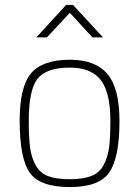

<svg xmlns="http://www.w3.org/2000/svg" viewBox="-20 -752 566 781"><path d="M265 -509Q368 -509 417 -451Q466 -393 466 -259Q466 -112 425 -51.5Q384 9 265 9Q143 9 101.5 -49Q60 -107 60 -261Q60 -399 106.5 -454Q153 -509 265 -509ZM265 -23Q319 -23 352.5 -36.5Q386 -50 402.5 -82.5Q419 -115 424 -154Q429 -193 429 -259Q429 -377 389.5 -427Q350 -477 265 -477Q168 -477 132.5 -431.5Q97 -386 97 -261Q97 -191 102.5 -150.5Q108 -110 126 -78.5Q144 -47 177 -35Q210 -23 265 -23ZM128 -600 249 -732H277L399 -600H356L264 -700L171 -600Z"/></svg>

Font: TitilliumText22L Th
Style: Thin
Weight: 100
Designer: Campivisivi
Foundry: Campivisivi
Version: 1.000